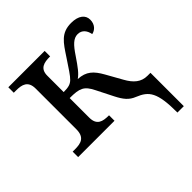

<svg xmlns="http://www.w3.org/2000/svg" viewBox="-200 -687 1042 1042"><g transform="rotate(-45 321.0 -166.0)"><path d="M570 210H619V-46H596C548 -46 516 -74 489 -123L438 -214C407 -269 378 -298 316 -301C342 -319 361 -345 397 -398C431 -449 455 -474 488 -474C521 -474 539 -448 544 -418C569 -423 592 -444 592 -481C592 -517 562 -542 506 -542C429 -542 402 -498 356 -428C322 -377 300 -342 283 -326C267 -311 251 -305 212 -305V-431C212 -486 251 -494 294 -494H297V-536H18V-494H36C80 -494 118 -485 118 -426V-114C118 -51 81 -42 36 -42H18V0H297V-42H294C250 -42 212 -50 212 -109V-259C288 -259 312 -249 341 -191L390 -94C413 -49 433 -24 471 -9C542 20 570 54 570 210Z"/></g></svg>

Font: Noto Serif
Style: Regular
Weight: 400
Designer: Monotype Design Team
Foundry: Monotype Imaging Inc.
Version: Version 2.015